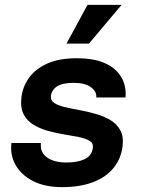

<svg xmlns="http://www.w3.org/2000/svg" viewBox="-20 -756 577 788"><path d="M234 12Q164 12 115.5 -13Q67 -38 44 -79Q21 -120 27 -169H148Q145 -142 158 -124.5Q171 -107 195.5 -98Q220 -89 252 -89Q299 -89 328 -103Q357 -117 361 -149Q364 -168 347.5 -178Q331 -188 303.5 -193.5Q276 -199 242.5 -204.5Q209 -210 176.5 -219Q144 -228 117.5 -244Q91 -260 77 -287Q63 -314 68 -357Q73 -400 99 -436.5Q125 -473 173.5 -495Q222 -517 295 -517Q357 -517 397.5 -502Q438 -487 460.5 -462.5Q483 -438 490.5 -410Q498 -382 495 -356H375Q378 -379 354 -397.5Q330 -416 282 -416Q236 -416 214 -401.5Q192 -387 189 -362Q187 -344 202.5 -333.5Q218 -323 246 -316.5Q274 -310 307 -304Q340 -298 373 -288.5Q406 -279 432.5 -263.5Q459 -248 473.5 -222Q488 -196 483 -155Q477 -106 447 -68Q417 -30 363.5 -9Q310 12 234 12ZM345 -577H253L339 -736H479Z"/></svg>

Font: Inclusive Sans SemiBold
Style: Italic
Weight: 600
Italic angle: -7°
Designer: Olivia King
Foundry: Olivia King
Version: Version 2.004